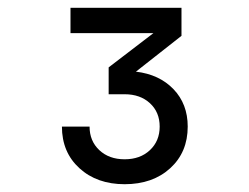

<svg xmlns="http://www.w3.org/2000/svg" viewBox="-20 -850 640 493"><path d="M300 -377Q229 -377 184 -418Q139 -459 139 -525H210Q210 -488 235 -464.5Q260 -441 300 -441Q340 -441 365 -464.5Q390 -488 390 -525Q390 -562 365 -585Q340 -608 300 -608H259V-677L374 -765H161V-830H446V-758L329 -666Q389 -659 425.5 -621Q462 -583 462 -525Q462 -459 417 -418Q372 -377 300 -377Z"/></svg>

Font: JetBrainsMono Nerd Font Mono
Style: Regular
Weight: 400
Monospace: yes
Designer: Philipp Nurullin, Konstantin Bulenkov
Foundry: JetBrains
Version: Version 2.304; ttfautohint (v1.8.4.7-5d5b);Nerd Fonts 2.3.0